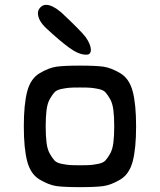

<svg xmlns="http://www.w3.org/2000/svg" viewBox="-20 -770 658 790"><path d="M334 -545Q304 -545 265 -573.5Q226 -602 170 -654Q137 -685 136 -715Q136 -729 146 -739.5Q156 -750 169 -750H170Q183 -750 198.5 -742Q214 -734 223 -726L232 -719Q311 -645 332 -618Q353 -588 354 -566Q354 -545 336 -545ZM406.5 -4.5Q376 0 309 0Q242 0 211.5 -4.5Q181 -9 143.5 -31Q106 -53 92 -106Q78 -159 78 -250Q78 -341 92 -394Q106 -447 143.5 -469Q181 -491 211.5 -495.5Q242 -500 309 -500Q376 -500 406.5 -495.5Q437 -491 474.5 -469Q512 -447 526 -394Q540 -341 540 -250Q540 -159 526 -106Q512 -53 474.5 -31Q437 -9 406.5 -4.5ZM266.5 -91Q280 -90 309 -90Q338 -90 351.5 -91Q365 -92 385 -96Q405 -100 414 -110Q423 -120 433 -137.5Q443 -155 446.5 -183Q450 -211 450 -250Q450 -289 446.5 -317Q443 -345 433 -362.5Q423 -380 414 -390Q405 -400 385 -404Q365 -408 351.5 -409Q338 -410 309 -410Q280 -410 266.5 -409Q253 -408 233 -404Q213 -400 204 -390Q195 -380 185 -362.5Q175 -345 171.5 -317Q168 -289 168 -250Q168 -211 171.5 -183Q175 -155 185 -137.5Q195 -120 204 -110Q213 -100 233 -96Q253 -92 266.5 -91Z"/></svg>

Font: Hermit
Style: Regular
Weight: 400
Designer: Pablo Caro
Version: Version 2.000;PS 002.000;hotconv 1.0.88;makeotf.lib2.5.64775